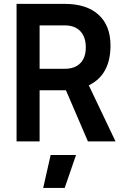

<svg xmlns="http://www.w3.org/2000/svg" viewBox="-20 -713 626 968"><path d="M63.5 0V-693.4H306.6Q416.5 -693.4 476.8 -638.7Q537.1 -584 537.1 -483.4Q537.1 -335.9 427.7 -282.7L562.5 0H423.3L312.5 -257.8Q309.6 -257.8 306.6 -257.8H179.7V0ZM306.6 -585H179.7V-366.2H306.6Q356.9 -366.2 384.8 -394.3Q412.6 -422.4 412.6 -473.6Q412.6 -526.9 384.8 -555.9Q356.9 -585 306.6 -585ZM197.8 234.4 235.4 68.4H363.3L306.2 234.4Z"/></svg>

Font: Caskaydia Cove SemiBold
Style: Regular
Weight: 600
Monospace: yes
Designer: Aaron Bell
Foundry: Saja Typeworks
Version: Version 4.300; ttfautohint (v1.8.3)